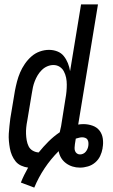

<svg xmlns="http://www.w3.org/2000/svg" viewBox="-20 -755 515 874"><path d="M136 99 75 76Q82 58 90.5 41Q99 24 108 8Q92 6 76.5 -1Q61 -8 51 -20.5Q41 -33 34.5 -48Q28 -63 25 -79.5Q22 -96 20.5 -113Q19 -130 20 -147Q21 -164 23 -181.5Q25 -199 27 -216L48 -342Q52 -363 57.5 -384Q63 -405 71.5 -425Q80 -445 93 -464Q106 -483 123 -498Q140 -513 161 -520.5Q182 -528 203 -528Q223 -528 241 -521Q259 -514 270.5 -499.5Q282 -485 289 -467.5Q296 -450 299 -431L349 -735H426L336 -188Q342 -189 348 -189.5Q354 -190 360 -190Q381 -190 401 -183Q421 -176 433 -160.5Q445 -145 448 -124Q451 -103 447 -82V-80Q444 -62 436 -45Q428 -28 413.5 -15.5Q399 -3 380.5 2.5Q362 8 344 8Q326 8 310 3Q294 -2 280.5 -12Q267 -22 258.5 -36Q250 -50 247 -67Q211 -31 183 11Q155 53 136 99ZM156 -61Q177 -87 200.5 -110.5Q224 -134 252 -153Q253 -160 255 -167Q257 -174 258 -180L278 -306Q281 -322 282.5 -338Q284 -354 284 -370Q284 -386 281 -401Q278 -416 271 -429.5Q264 -443 251.5 -451Q239 -459 223 -459Q209 -459 195 -453Q181 -447 170 -436Q159 -425 151.5 -412.5Q144 -400 138.5 -386Q133 -372 130 -358.5Q127 -345 125 -331L104 -205Q101 -190 99.5 -175Q98 -160 98.5 -145.5Q99 -131 101.5 -116.5Q104 -102 110 -89.5Q116 -77 128.5 -69.5Q141 -62 156 -61ZM344 -52Q351 -52 358 -55Q365 -58 370 -64Q375 -70 378 -77Q381 -84 382 -91Q383 -98 382.5 -105.5Q382 -113 378.5 -119Q375 -125 368 -127.5Q361 -130 354 -130Q347 -130 340 -128Q333 -126 325 -124L321 -99Q320 -91 319.5 -83Q319 -75 321.5 -68Q324 -61 330 -56.5Q336 -52 344 -52Z"/></svg>

Font: Iosevka QP
Style: Italic
Weight: 400
Italic angle: -9°
Designer: Belleve Invis
Foundry: Belleve Invis
Version: Version 20.0.0; ttfautohint (v1.8.4)